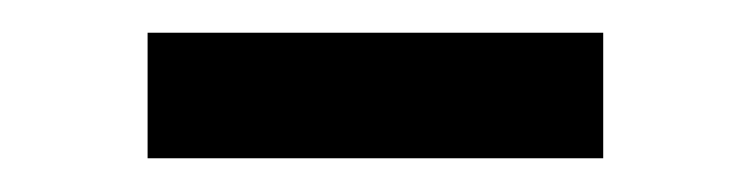

<svg xmlns="http://www.w3.org/2000/svg" viewBox="-20 -377 450 115"><path d="M68.4 -282.2V-357.4H341.3V-282.2Z"/></svg>

Font: Metrophobic
Style: Regular
Weight: 400
Designer: Vernon Adams
Foundry: Vernon Adams
Version: Version 3.200; ttfautohint (v1.8.4.7-5d5b);gftools[0.9.23]